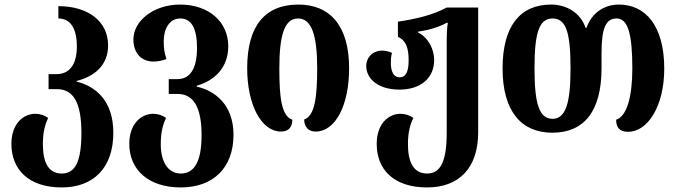

<svg xmlns="http://www.w3.org/2000/svg" viewBox="-20 -569 2973 842"><path d="M251 253C389 253 477 168 477 13C477 -131 395 -192 316 -211V-214C395 -234 454 -283 454 -370C454 -476 366 -542 236 -542V-488C289 -488 317 -444 317 -366C317 -282 282 -244 228 -244H193V-178H230C302 -178 337 -119 337 14C337 139 310 192 251 192C190 192 168 139 168 63C168 10 178 -24 191 -52C176 -63 156 -70 135 -70C82 -70 30 -26 30 62C30 173 104 253 251 253Z M773 253C915 253 1004 167 1004 22C1004 -111 921 -172 843 -189V-193C922 -216 981 -273 981 -366C981 -475 894 -549 770 -549C653 -549 565 -477 565 -396C565 -333 603 -299 653 -299C671 -299 691 -303 710 -310C701 -337 698 -356 698 -389C698 -438 720 -488 771 -488C820 -488 844 -443 844 -359C844 -261 809 -222 758 -222H720V-157H759C829 -157 864 -98 864 24C864 138 833 192 773 192C715 192 685 138 685 63C685 10 695 -24 708 -52C693 -63 673 -70 652 -70C599 -70 547 -26 547 62C547 173 628 253 773 253Z M1212 8C1247 8 1262 -13 1262 -44C1215 -60 1205 -138 1205 -269C1205 -416 1228 -488 1287 -488C1346 -488 1371 -416 1371 -269C1371 -142 1360 -60 1314 -45C1314 -14 1331 8 1364 8C1450 8 1511 -105 1511 -270C1511 -457 1426 -549 1289 -549C1143 -549 1064 -457 1064 -270C1064 -106 1128 8 1212 8Z M1853 253C1991 253 2077 170 2077 11V-536H1939C1880 -504 1807 -486 1725 -474V-408C1759 -392 1772 -362 1772 -305C1772 -254 1760 -230 1732 -230C1706 -230 1694 -256 1694 -293C1694 -308 1695 -324 1699 -337C1685 -344 1668 -347 1657 -347C1609 -347 1586 -312 1586 -280C1586 -223 1639 -176 1732 -176C1824 -176 1884 -226 1884 -306C1884 -352 1859 -404 1813 -427V-430C1861 -437 1904 -450 1939 -469H1944C1940 -444 1939 -420 1939 -393V13C1939 139 1912 192 1853 192C1792 192 1769 139 1769 63C1769 10 1779 -24 1793 -52C1777 -63 1757 -70 1737 -70C1684 -70 1632 -27 1632 62C1632 173 1705 253 1853 253Z M2402 13C2540 13 2618 -79 2618 -270V-337C2618 -446 2637 -488 2684 -488C2734 -488 2753 -420 2753 -269C2753 -144 2729 -59 2682 -44C2682 -12 2695 9 2735 9C2819 9 2893 -101 2893 -268C2893 -457 2810 -549 2694 -549C2632 -549 2576 -515 2552 -447H2548C2525 -515 2462 -549 2397 -549C2262 -549 2184 -456 2184 -269C2184 -80 2267 13 2402 13ZM2403 -48C2345 -48 2324 -113 2324 -269C2324 -424 2344 -488 2403 -488C2462 -488 2482 -428 2482 -269C2482 -117 2461 -48 2403 -48Z"/></svg>

Font: Noto Serif Georgian Condensed Bold
Style: Regular
Weight: 700
Width: 3
Designer: Monotype Design Team, Akaki Razmadze
Foundry: Google LLC
Version: Version 2.003